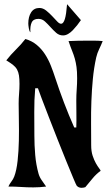

<svg xmlns="http://www.w3.org/2000/svg" viewBox="-20 -883 520 916"><path d="M101 -697Q132 -688 155 -669Q178 -650 194.5 -624.5Q211 -599 222.5 -570Q234 -541 243 -513Q263 -452 285.5 -393Q308 -334 334 -275H344Q345 -307 344.5 -339Q344 -371 344 -403Q344 -430 346 -457Q348 -484 348 -510Q348 -542 345 -563.5Q342 -585 337 -603Q332 -621 324 -640.5Q316 -660 307 -687Q328 -688 348.5 -688.5Q369 -689 390 -689Q410 -689 430 -689Q450 -689 470 -687Q462 -667 453 -648.5Q444 -630 439 -609Q428 -559 423 -506.5Q418 -454 416 -400.5Q414 -347 414.5 -294Q415 -241 415 -190Q415 -161 422 -140Q429 -119 437.5 -104Q446 -89 453 -80Q460 -71 460 -68Q438 -52 421 -31Q404 -10 387 10Q378 13 369 13Q355 13 346 3Q343 -1 329.5 -33.5Q316 -66 296.5 -113.5Q277 -161 255 -217Q233 -273 213.5 -323Q194 -373 179.5 -411.5Q165 -450 161 -462H148Q143 -405 143.5 -348.5Q144 -292 144 -235Q144 -190 148 -143.5Q152 -97 164 -54Q169 -37 179.5 -22.5Q190 -8 200 7Q185 9 169.5 10Q154 11 139 11Q109 11 79.5 9Q50 7 20 7Q26 -6 34.5 -17Q43 -28 48 -41Q59 -70 64 -116Q69 -162 70 -211.5Q71 -261 70 -308.5Q69 -356 69 -389Q69 -412 71 -436Q73 -460 73 -483Q73 -507 70.5 -523Q68 -539 61.5 -551Q55 -563 42.5 -573Q30 -583 10 -595Q31 -622 55.5 -646Q80 -670 101 -697ZM125 -729Q120 -733 117.5 -748Q115 -763 115 -771Q115 -803 128.5 -824Q142 -845 168 -845Q185 -845 200.5 -832.5Q216 -820 229.5 -805.5Q243 -791 254 -779.5Q265 -768 274 -770Q283 -772 289.5 -792.5Q296 -813 300 -863L366 -787Q358 -775 348 -762.5Q338 -750 327.5 -739Q317 -728 305 -721Q293 -714 281 -714Q262 -714 248 -726.5Q234 -739 221 -753.5Q208 -768 194.5 -780.5Q181 -793 163 -793Q139 -793 131 -775.5Q123 -758 125 -729Z"/></svg>

Font: Fette Mikado
Style: Regular
Weight: 400
Designer: Peter Wiegel
Foundry: Peter Wiegel
Version: Version 1.000